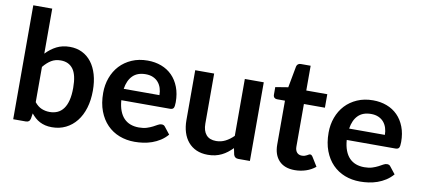

<svg xmlns="http://www.w3.org/2000/svg" viewBox="-69 -984 2710 1233"><g transform="rotate(10 1286.0 -367.5)"><path d="M61 0V-743H184.5V-449.5Q215.5 -482.5 253.2 -501.8Q291 -521 339.5 -521Q384 -521 419.8 -503.5Q455.5 -486 480.8 -453.2Q506 -420.5 519.5 -374Q533 -327.5 533 -269.5Q533 -207 517.5 -156Q502 -105 473.2 -68.8Q444.5 -32.5 404 -12.5Q363.5 7.5 314 7.5Q290 7.5 270.2 2.8Q250.5 -2 234.2 -10.5Q218 -19 204.2 -31.2Q190.5 -43.5 178 -58.5L172.5 -24Q169.5 -11 162.2 -5.5Q155 0 142.5 0ZM297 -425Q261.5 -425 235 -408.8Q208.5 -392.5 184.5 -363V-133Q205.5 -107 230.2 -96.8Q255 -86.5 282.5 -86.5Q311 -86.5 333.8 -96.8Q356.5 -107 372.5 -128.8Q388.5 -150.5 397 -184.2Q405.5 -218 405.5 -265Q405.5 -349.5 377.5 -387.2Q349.5 -425 297 -425Z M847 -521Q895.5 -521 936.5 -505.5Q977.5 -490 1007 -460.2Q1036.5 -430.5 1053.2 -387.2Q1070 -344 1070 -288.5Q1070 -260.5 1064 -250.8Q1058 -241 1041 -241H723.5Q726.5 -201.5 737.5 -172.8Q748.5 -144 766.5 -125.2Q784.5 -106.5 809.2 -97.2Q834 -88 864 -88Q894 -88 915.8 -95Q937.5 -102 953.8 -110.5Q970 -119 982.2 -126Q994.5 -133 1006 -133Q1021.5 -133 1029 -121.5L1064.5 -76.5Q1044 -52.5 1018.5 -36.2Q993 -20 965.2 -10.2Q937.5 -0.5 908.8 3.5Q880 7.5 853 7.5Q799.5 7.5 753.5 -10.2Q707.5 -28 673.5 -62.8Q639.5 -97.5 620 -148.8Q600.5 -200 600.5 -267.5Q600.5 -320 617.5 -366.2Q634.5 -412.5 666.2 -446.8Q698 -481 743.8 -501Q789.5 -521 847 -521ZM849.5 -432.5Q795.5 -432.5 765 -402Q734.5 -371.5 726 -315.5H959Q959 -339.5 952.2 -360.8Q945.5 -382 932 -398Q918.5 -414 897.8 -423.2Q877 -432.5 849.5 -432.5Z M1281 -513V-187Q1281 -140 1302.8 -114.2Q1324.5 -88.5 1368 -88.5Q1400 -88.5 1428 -102.8Q1456 -117 1481 -142V-513H1604.5V0H1529Q1504.5 0 1498 -22.5L1489.5 -63.5Q1473.5 -47.5 1456.5 -34.2Q1439.5 -21 1420 -11.5Q1400.5 -2 1378.5 3Q1356.5 8 1330.5 8Q1288.5 8 1256.2 -6.2Q1224 -20.5 1202 -46.5Q1180 -72.5 1168.8 -108.2Q1157.5 -144 1157.5 -187V-513Z M1897.5 8Q1830.5 8 1794.8 -29.8Q1759 -67.5 1759 -134V-420.5H1706.5Q1696.5 -420.5 1689.5 -427Q1682.5 -433.5 1682.5 -446.5V-495.5L1765 -509L1791 -649Q1793.5 -659 1800.5 -664.5Q1807.5 -670 1818.5 -670H1882.5V-508.5H2019.5V-420.5H1882.5V-142.5Q1882.5 -118.5 1894.2 -105Q1906 -91.5 1926.5 -91.5Q1938 -91.5 1945.8 -94.2Q1953.5 -97 1959.2 -100Q1965 -103 1969.5 -105.8Q1974 -108.5 1978.5 -108.5Q1984 -108.5 1987.5 -105.8Q1991 -103 1995 -97.5L2032 -37.5Q2005 -15 1970 -3.5Q1935 8 1897.5 8Z M2317 -521Q2365.5 -521 2406.5 -505.5Q2447.5 -490 2477 -460.2Q2506.5 -430.5 2523.2 -387.2Q2540 -344 2540 -288.5Q2540 -260.5 2534 -250.8Q2528 -241 2511 -241H2193.5Q2196.5 -201.5 2207.5 -172.8Q2218.5 -144 2236.5 -125.2Q2254.5 -106.5 2279.2 -97.2Q2304 -88 2334 -88Q2364 -88 2385.8 -95Q2407.5 -102 2423.8 -110.5Q2440 -119 2452.2 -126Q2464.5 -133 2476 -133Q2491.5 -133 2499 -121.5L2534.5 -76.5Q2514 -52.5 2488.5 -36.2Q2463 -20 2435.2 -10.2Q2407.5 -0.5 2378.8 3.5Q2350 7.5 2323 7.5Q2269.5 7.5 2223.5 -10.2Q2177.5 -28 2143.5 -62.8Q2109.5 -97.5 2090 -148.8Q2070.5 -200 2070.5 -267.5Q2070.5 -320 2087.5 -366.2Q2104.5 -412.5 2136.2 -446.8Q2168 -481 2213.8 -501Q2259.5 -521 2317 -521ZM2319.5 -432.5Q2265.5 -432.5 2235 -402Q2204.5 -371.5 2196 -315.5H2429Q2429 -339.5 2422.2 -360.8Q2415.5 -382 2402 -398Q2388.5 -414 2367.8 -423.2Q2347 -432.5 2319.5 -432.5Z"/></g></svg>

Font: Lato
Style: Bold
Weight: 700
Designer: Lukasz Dziedzic
Foundry: tyPoland Lukasz Dziedzic
Version: Version 2.007; 2014-02-27